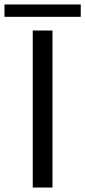

<svg xmlns="http://www.w3.org/2000/svg" viewBox="-40 -836 380 856"><path d="M106 -700H194V0H106ZM-20 -816H320V-761H-20Z"/></svg>

Font: Fivo Sans
Style: Regular
Weight: 400
Designer: Alexander Slobzheninov
Foundry: Alexander Slobzheninov
Version: 1.0